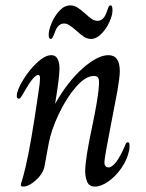

<svg xmlns="http://www.w3.org/2000/svg" viewBox="-20 -680 541 710"><path d="M57 4Q57 0 61.5 -13.5Q66 -27 74 -60Q94 -143 122 -337Q128 -375 128 -390Q128 -403 122 -403Q105 -403 71 -343Q66 -334 62 -327.5Q58 -321 55.5 -318Q53 -315 50 -315Q42 -315 42 -325Q42 -345 64 -382Q86 -419 116 -447.5Q146 -476 170 -476Q186 -476 193 -462Q200 -448 200 -427Q200 -394 184 -298H185Q231 -379 286 -427.5Q341 -476 381 -476Q423 -476 423 -417Q423 -395 414 -343L391 -223Q366 -96 366 -79Q366 -72 369.5 -66.5Q373 -61 381 -61Q408 -61 443 -143Q446 -154 453 -154Q459 -154 459 -142Q459 -133 458 -126Q451 -90 429 -58.5Q407 -27 380 -8.5Q353 10 331 10Q310 10 302.5 -7.5Q295 -25 295 -46Q295 -91 320 -208Q344 -322 346 -366Q347 -384 343.5 -391.5Q340 -399 327 -399Q296 -399 260.5 -358Q225 -317 197 -257.5Q169 -198 160 -149L144 -62Q138 -36 112 -13Q86 10 66 10Q57 10 57 4ZM160 -551Q160 -569 171 -595Q182 -621 200 -640.5Q218 -660 240 -660Q254 -660 266 -652.5Q278 -645 295 -630Q310 -616 320 -609.5Q330 -603 341 -603Q364 -603 375 -637Q379 -649 381.5 -654.5Q384 -660 389 -660Q396 -660 396 -642Q396 -624 384.5 -598.5Q373 -573 354.5 -554.5Q336 -536 316 -536Q303 -536 290.5 -544Q278 -552 262 -567Q247 -580 237 -586.5Q227 -593 217 -593Q193 -593 182 -558Q179 -550 175.5 -543Q172 -536 168 -536Q160 -536 160 -551Z"/></svg>

Font: Charm
Style: Regular
Weight: 400
Designer: Katatrad Aksorn Co.,Ltd.
Foundry: Cadson Demak Co.,Ltd.
Version: Version 1.001